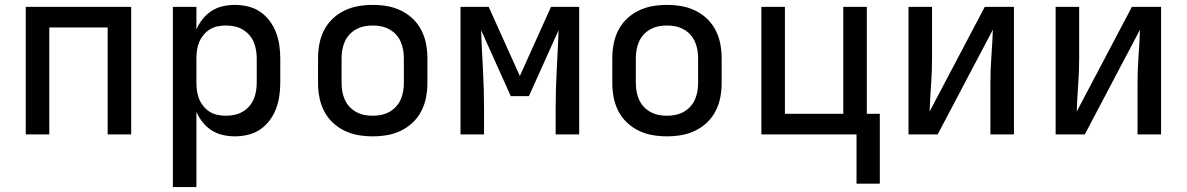

<svg xmlns="http://www.w3.org/2000/svg" viewBox="-20 -548 4840 783"><path d="M85 0V-520H515V0H419V-436H181V0Z M685 215V-520H781V-428Q791 -451 806.5 -470.5Q822 -490 843 -503.5Q864 -517 888.5 -522.5Q913 -528 938 -528Q965 -528 992 -521.5Q1019 -515 1041 -500Q1063 -485 1079.5 -463Q1096 -441 1105.5 -416Q1115 -391 1119 -364Q1123 -337 1123 -310V-210Q1123 -183 1119 -156Q1115 -129 1105.5 -104Q1096 -79 1079.5 -57Q1063 -35 1041 -20Q1019 -5 992 1.5Q965 8 938 8Q913 8 888.5 2.5Q864 -3 843 -16.5Q822 -30 806.5 -49.5Q791 -69 781 -92V215ZM901 -76Q918 -76 935.5 -79.5Q953 -83 968 -91.5Q983 -100 995 -113Q1007 -126 1014 -142Q1021 -158 1024 -175.5Q1027 -193 1027 -210V-310Q1027 -327 1024 -344.5Q1021 -362 1014 -378Q1007 -394 995 -407Q983 -420 968 -428.5Q953 -437 935.5 -440.5Q918 -444 901 -444Q884 -444 867 -440.5Q850 -437 835.5 -428Q821 -419 810 -405.5Q799 -392 792.5 -376.5Q786 -361 783.5 -344Q781 -327 781 -310V-210Q781 -193 783.5 -176Q786 -159 792.5 -143.5Q799 -128 810 -114.5Q821 -101 835.5 -92Q850 -83 867 -79.5Q884 -76 901 -76Z M1500 8Q1470 8 1441 3Q1412 -2 1385 -15Q1358 -28 1336.5 -48.5Q1315 -69 1301.5 -95.5Q1288 -122 1282.5 -151Q1277 -180 1277 -210V-310Q1277 -340 1282.5 -369Q1288 -398 1301.5 -424.5Q1315 -451 1336.5 -471.5Q1358 -492 1385 -505Q1412 -518 1441 -523Q1470 -528 1500 -528Q1530 -528 1559 -523Q1588 -518 1615 -505Q1642 -492 1663.5 -471.5Q1685 -451 1698.5 -424.5Q1712 -398 1717.5 -369Q1723 -340 1723 -310V-210Q1723 -180 1717.5 -151Q1712 -122 1698.5 -95.5Q1685 -69 1663.5 -48.5Q1642 -28 1615 -15Q1588 -2 1559 3Q1530 8 1500 8ZM1500 -76Q1518 -76 1535 -79.5Q1552 -83 1567.5 -91.5Q1583 -100 1595 -113Q1607 -126 1614 -142Q1621 -158 1624 -175Q1627 -192 1627 -210V-310Q1627 -328 1624 -345Q1621 -362 1614 -378Q1607 -394 1595 -407Q1583 -420 1567.5 -428.5Q1552 -437 1535 -440.5Q1518 -444 1500 -444Q1482 -444 1465 -440.5Q1448 -437 1432.5 -428.5Q1417 -420 1405 -407Q1393 -394 1386 -378Q1379 -362 1376 -345Q1373 -328 1373 -310V-210Q1373 -192 1376 -175Q1379 -158 1386 -142Q1393 -126 1405 -113Q1417 -100 1432.5 -91.5Q1448 -83 1465 -79.5Q1482 -76 1500 -76Z M1858 0V-520H1973L2100 -238L2227 -520H2342V0H2246V-104Q2246 -184 2250.5 -264.5Q2255 -345 2258 -425L2137 -156H2063L1942 -425Q1945 -345 1949.5 -264.5Q1954 -184 1954 -104V0Z M2700 8Q2670 8 2641 3Q2612 -2 2585 -15Q2558 -28 2536.5 -48.5Q2515 -69 2501.5 -95.5Q2488 -122 2482.5 -151Q2477 -180 2477 -210V-310Q2477 -340 2482.5 -369Q2488 -398 2501.5 -424.5Q2515 -451 2536.5 -471.5Q2558 -492 2585 -505Q2612 -518 2641 -523Q2670 -528 2700 -528Q2730 -528 2759 -523Q2788 -518 2815 -505Q2842 -492 2863.5 -471.5Q2885 -451 2898.5 -424.5Q2912 -398 2917.5 -369Q2923 -340 2923 -310V-210Q2923 -180 2917.5 -151Q2912 -122 2898.5 -95.5Q2885 -69 2863.5 -48.5Q2842 -28 2815 -15Q2788 -2 2759 3Q2730 8 2700 8ZM2700 -76Q2718 -76 2735 -79.5Q2752 -83 2767.5 -91.5Q2783 -100 2795 -113Q2807 -126 2814 -142Q2821 -158 2824 -175Q2827 -192 2827 -210V-310Q2827 -328 2824 -345Q2821 -362 2814 -378Q2807 -394 2795 -407Q2783 -420 2767.5 -428.5Q2752 -437 2735 -440.5Q2718 -444 2700 -444Q2682 -444 2665 -440.5Q2648 -437 2632.5 -428.5Q2617 -420 2605 -407Q2593 -394 2586 -378Q2579 -362 2576 -345Q2573 -328 2573 -310V-210Q2573 -192 2576 -175Q2579 -158 2586 -142Q2593 -126 2605 -113Q2617 -100 2632.5 -91.5Q2648 -83 2665 -79.5Q2682 -76 2700 -76Z M3473 201V0H3085V-520H3181V-84H3419V-520H3515V-84H3568V201Z M3685 0V-520H3781V-312Q3781 -257 3777 -202.5Q3773 -148 3771 -93L3996 -520H4115V0H4019V-208Q4019 -263 4023 -317.5Q4027 -372 4029 -427L3804 0Z M4285 0V-520H4381V-312Q4381 -257 4377 -202.5Q4373 -148 4371 -93L4596 -520H4715V0H4619V-208Q4619 -263 4623 -317.5Q4627 -372 4629 -427L4404 0Z"/></svg>

Font: Iosevka Fixed Medium Extended
Style: Regular
Weight: 500
Width: 7
Monospace: yes
Designer: Belleve Invis
Foundry: Belleve Invis
Version: Version 24.1.1; ttfautohint (v1.8.4)